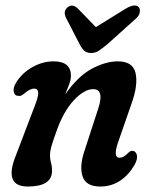

<svg xmlns="http://www.w3.org/2000/svg" viewBox="-20 -672 548 701"><path d="M46.5 -322Q32.5 -322.5 30 -337.8Q27.5 -353 39.5 -371.5Q61.5 -406.5 98.8 -427.2Q136 -448 175.5 -448Q239 -448 239 -395.5Q239 -382 233 -365.5Q227 -349 218 -327Q264 -393.5 314.8 -420.8Q365.5 -448 410 -448Q465.5 -448 475 -405Q484.5 -362 461 -296L411.5 -153.5Q391.5 -96 416.5 -96Q423.5 -96 431 -100Q438.5 -104 450 -115.5Q458 -123 465.5 -121Q475.5 -120 479.5 -106.8Q483.5 -93.5 472 -71Q450 -33 418.2 -12Q386.5 9 346.5 9Q294 9 281.8 -27.2Q269.5 -63.5 287.5 -118.5L338.5 -275Q362 -346.5 320 -346.5Q287.5 -346.5 249.5 -305.8Q211.5 -265 186 -192.5Q172 -153.5 167.2 -136Q162.5 -118.5 162.5 -105.5Q162.5 -90.5 166.2 -77.8Q170 -65 170 -48.5Q170 9 81.5 9Q-8.5 9 38.5 -106L107 -285.5Q120.5 -320 119.5 -334.2Q118.5 -348.5 104.5 -348.5Q88.5 -348.5 66 -328.5Q56 -320 46.5 -322ZM372.5 -511Q355.5 -497 342.2 -487.8Q329 -478.5 313 -478.5Q296.5 -478.5 287.2 -487.2Q278 -496 270.5 -511L221.5 -606Q209 -631 227 -645.5Q244.5 -659.5 264 -641L330 -573L440 -641Q474 -660.5 487 -645.5Q492 -639 490.2 -626.8Q488.5 -614.5 475 -603Z"/></svg>

Font: Fraunces 144pt SuperSoft SemiBold
Style: Italic
Weight: 600
Italic angle: -16°
Version: Version 1.000;[b76b70a41]